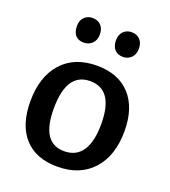

<svg xmlns="http://www.w3.org/2000/svg" viewBox="-140 -866 867 980"><g transform="rotate(20 293.0 -376.5)"><path d="M545 -276Q545 -143 475.5 -66Q406 11 283 11Q167 11 104 -58.5Q41 -128 41 -256Q41 -390 109.5 -466.5Q178 -543 300 -543Q416 -543 480.5 -473Q545 -403 545 -276ZM166 -262Q166 -167 197 -121Q228 -75 289 -75Q355 -75 388 -124.5Q421 -174 421 -270Q421 -457 294 -457Q166 -457 166 -262ZM133 -699Q133 -729 150.5 -746.5Q168 -764 194 -764Q224 -764 241 -746Q258 -728 258 -697Q258 -666 239.5 -648Q221 -630 194 -630Q164 -630 148.5 -648Q133 -666 133 -699ZM345 -697Q345 -728 362.5 -746Q380 -764 407 -764Q436 -764 453 -746Q470 -728 470 -697Q470 -666 452 -648Q434 -630 407 -630Q378 -630 362 -647.5Q346 -665 345 -697Z"/></g></svg>

Font: Bitter Pro SemiBold
Style: Regular
Weight: 600
Designer: Sol Matas, and Bitter project Authors
Foundry: Sol Matas
Version: Version 1.010